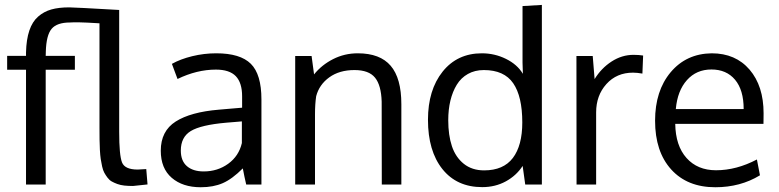

<svg xmlns="http://www.w3.org/2000/svg" viewBox="-20 -769 3245 800"><path d="M534.2 5.9Q514.2 5.9 498 4.2Q481.9 2.4 468.8 -2.4Q455.6 -7.3 445.6 -12.9Q435.5 -18.6 427.7 -29.1Q419.9 -39.6 414.6 -49.3Q409.2 -59.1 405.5 -75.4Q401.9 -91.8 399.7 -106.4Q397.5 -121.1 396.2 -144.3Q395 -167.5 394.8 -187.5Q394.5 -207.5 394.5 -237.8V-671.9Q365.7 -673.8 343 -674.8Q320.3 -675.8 307.9 -676Q295.4 -676.3 287.8 -676Q280.3 -675.8 276.4 -675.5Q272.5 -675.3 272 -675.3Q217.3 -675.3 195.1 -648.9Q172.9 -622.6 170.9 -554.2Q170.9 -551.3 170.7 -545.4Q170.4 -539.6 170.4 -536.1H292V-478.5H170.4V0H88.4V-478.5H9.8V-536.1H88.4V-550.8Q89.8 -605 102.3 -641.8Q114.7 -678.7 138.7 -699.7Q162.6 -720.7 193.6 -729.5Q224.6 -738.3 268.6 -738.3Q288.1 -738.3 476.6 -727.5V-219.7Q476.6 -122.6 488.3 -92.5Q500 -62.5 553.7 -62.5Q564 -62.5 589.4 -64.5L594.7 -0.5Q538.6 5.9 534.2 5.9Z M828.6 -54.7Q886.7 -54.7 930.9 -86.7Q975.1 -118.7 987.8 -172.9V-263.2Q985.4 -263.2 958.3 -260.7Q931.2 -258.3 922.9 -257.8Q816.9 -248.5 775.1 -223.1Q733.4 -197.8 733.4 -141.6Q733.4 -98.6 758.8 -76.7Q784.2 -54.7 828.6 -54.7ZM1005.9 0Q998.5 -31.2 991.7 -67.4Q947.3 -22.9 908.2 -5.9Q869.1 11.2 816.4 11.2Q741.2 11.2 695.6 -28.1Q649.9 -67.4 649.9 -141.1Q649.9 -223.1 712.2 -262.7Q774.4 -302.2 891.6 -312Q907.7 -313.5 940.2 -316.2Q972.7 -318.8 988.8 -320.3V-367.7Q988.8 -424.3 962.4 -451.7Q936 -479 879.4 -479Q800.3 -479 719.7 -439.9Q717.3 -445.8 707 -473.9Q696.8 -502 696.3 -502.9Q731.9 -522.9 781 -534.9Q830.1 -546.9 880.9 -546.9Q981 -546.9 1025.1 -503.2Q1069.3 -459.5 1069.3 -354.5V0Z M1210 0V-535.6H1278.3L1288.6 -459Q1320.3 -498.5 1367.9 -522.7Q1415.5 -546.9 1470.7 -546.9Q1563.5 -546.9 1607.9 -494.9Q1652.3 -442.9 1652.3 -335V0H1570.8Q1570.8 -322.3 1570.3 -345.2Q1568.4 -413.6 1542.7 -445.3Q1517.1 -477.1 1457 -477.1Q1394 -477.1 1352.1 -446.8Q1310.1 -416.5 1297.4 -368.2Q1292.5 -335.4 1292.5 -293V0Z M1997.1 -59.1Q2077.6 -59.1 2116.9 -110.8Q2156.2 -162.6 2156.2 -258.8Q2156.2 -367.2 2118.4 -422.1Q2080.6 -477.1 1996.1 -477.1Q1958.5 -477.1 1929.7 -460.9Q1900.9 -444.8 1883.3 -416Q1865.7 -387.2 1856.7 -349.9Q1847.7 -312.5 1847.7 -268.1Q1847.7 -205.6 1863 -159.7Q1878.4 -113.8 1912.6 -86.4Q1946.8 -59.1 1997.1 -59.1ZM2157.7 -77.6Q2131.3 -37.1 2087.4 -13.2Q2043.5 10.7 1989.3 10.7Q1883.3 10.7 1823.2 -64.7Q1763.2 -140.1 1763.2 -270Q1763.2 -394 1824.2 -470.5Q1885.3 -546.9 1987.8 -546.9Q2041 -546.9 2088.1 -523.7Q2135.3 -500.5 2158.7 -461.4L2157.2 -507.8V-743.7L2237.8 -748.5V0H2168.5Z M2619.6 -540.5Q2641.6 -540.5 2659.7 -537.6L2656.7 -462.4Q2634.3 -466.3 2617.7 -466.3Q2549.3 -466.3 2506.6 -418.7Q2463.9 -371.1 2463.9 -300.8V0H2382.3Q2381.8 -493.2 2381.8 -535.6H2449.7L2457.5 -439.5Q2485.4 -484.9 2528.3 -512.7Q2571.3 -540.5 2619.6 -540.5Z M2795.9 -314.5H3078.6Q3078.6 -394 3042.7 -436.8Q3006.8 -479.5 2944.3 -479.5Q2881.8 -479.5 2842.3 -435.3Q2802.7 -391.1 2795.9 -314.5ZM2960.4 11.2Q2843.8 11.2 2776.6 -63Q2709.5 -137.2 2709.5 -266.1Q2709.5 -390.6 2774.4 -468Q2839.4 -545.4 2945.3 -546.9Q3044.9 -546.9 3103.3 -478.8Q3161.6 -410.6 3161.6 -296.9Q3161.6 -291 3161.4 -275.4Q3161.1 -259.8 3161.1 -252.9H2793.5Q2794.9 -161.6 2840.6 -110.6Q2886.2 -59.6 2963.4 -59.6Q3048.3 -59.6 3133.8 -104.5L3146.5 -38.6Q3064.9 11.2 2960.4 11.2Z"/></svg>

Font: Oxygen
Style: Regular
Weight: 400
Designer: Vernon Adams
Foundry: Vernon Adams
Version: Version Release 0.2.3 webfont; ttfautohint (v0.93.3-1d66) -l